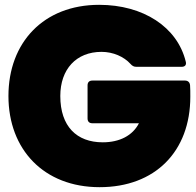

<svg xmlns="http://www.w3.org/2000/svg" viewBox="-20 -768 811 796"><path d="M393 8C623 8 769 -140 769 -367C769 -389 769 -397 768 -414C767 -427 759 -434 747 -434H363C350 -434 343 -427 343 -414V-277C343 -264 350 -257 363 -257H556C530 -206 476 -178 406 -178C298 -178 230 -244 230 -370C230 -481 296 -553 401 -553C449 -553 494 -533 521 -503C528 -495 535 -491 545 -491H733C747 -491 754 -499 750 -513C715 -656 574 -748 391 -748C161 -748 15 -592 15 -370C15 -148 162 8 393 8Z"/></svg>

Font: Malmofest Black-Rounded
Style: Regular
Weight: 800
Designer: Jonny Pinhorn (Poppins), Kolossal
Version: Version 1.004;Glyphs 3.1.2 (3151)